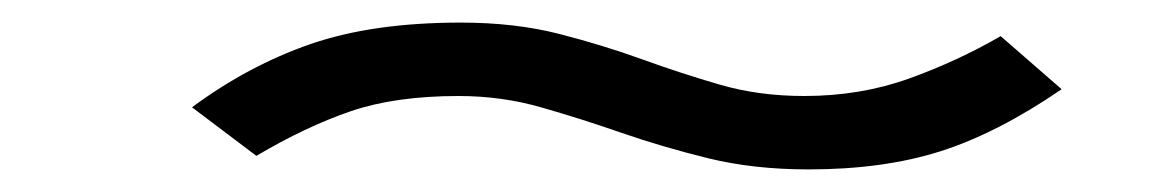

<svg xmlns="http://www.w3.org/2000/svg" viewBox="-20 -405 1040 170"><path d="M696 -255Q647 -255 606.5 -265Q566 -275 530 -287.5Q494 -300 459 -310Q424 -320 386 -320Q330 -320 290.5 -306.5Q251 -293 207 -267L150 -310Q200 -347 255 -366Q310 -385 388 -385Q436 -385 475 -375Q514 -365 548.5 -352.5Q583 -340 617.5 -330Q652 -320 692 -320Q742 -320 785 -335.5Q828 -351 866 -373L920 -326Q863 -287 812.5 -271Q762 -255 696 -255Z"/></svg>

Font: Inconsolata UltraExpanded Thin
Style: Regular
Weight: 100
Width: 9
Monospace: yes
Designer: Raph Levien, Cyreal, Brenton Simpson
Foundry: Raph Levien, Cyreal, Google
Version: Version 3.100; ttfautohint (v1.8.4.7-5d5b)